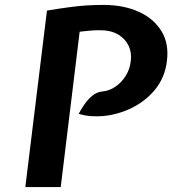

<svg xmlns="http://www.w3.org/2000/svg" viewBox="-20 -761 701 781"><path d="M83 0 171 -718Q226 -727 264 -732Q302 -737 333.5 -739Q365 -741 401 -741Q482 -741 543.5 -713.5Q605 -686 636.5 -634.8Q668 -583.5 659 -513Q651 -446.5 612 -398.2Q573 -350 516.5 -322.2Q460 -294.5 400 -289Q377.5 -287 352.2 -288.5Q327 -290 300 -298Q310 -317 324 -337.2Q338 -357.5 356.2 -372.2Q374.5 -387 397 -389Q425 -391.5 450 -408.8Q475 -426 491.8 -453.2Q508.5 -480.5 512 -513Q516.5 -547.5 502.8 -575.8Q489 -604 459.8 -621Q430.5 -638 389 -638Q362 -638 347 -636.5Q332 -635 304 -632L227 0Z"/></svg>

Font: Expletus Sans
Style: Italic
Weight: 400
Italic angle: -7°
Designer: Jasper de Waard
Foundry: Designtown
Version: Version 7.500